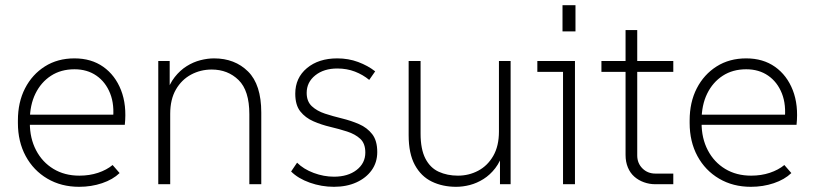

<svg xmlns="http://www.w3.org/2000/svg" viewBox="-20 -710 3135 740"><path d="M285 10Q216 10 162.5 -21.5Q109 -53 79 -108.5Q49 -164 49 -236V-246Q49 -316 76.5 -369.5Q104 -423 153 -454Q202 -485 267 -485Q332 -485 378 -452.5Q424 -420 446.5 -362.5Q469 -305 461 -229H82V-268H435L415 -246Q422 -306 404.5 -350Q387 -394 351.5 -418.5Q316 -443 267 -443Q215 -443 176.5 -418Q138 -393 116.5 -349Q95 -305 95 -246V-236Q95 -177 119 -131Q143 -85 186 -59Q229 -33 286 -33Q325 -33 358 -44Q391 -55 414 -74L441 -43Q415 -18 373.5 -4Q332 10 285 10Z M590 0V-475H634V-349H621Q633 -387 653.5 -413Q674 -439 699.5 -455Q725 -471 752.5 -478Q780 -485 805 -485Q885 -485 936 -434.5Q987 -384 987 -276V0H941V-270Q941 -361 899.5 -401.5Q858 -442 796 -442Q753 -442 716.5 -422.5Q680 -403 658 -365Q636 -327 636 -271V0Z M1267 10Q1219 10 1174 -6Q1129 -22 1102 -49L1125 -83Q1150 -58 1189 -43.5Q1228 -29 1267 -29Q1321 -29 1354.5 -55Q1388 -81 1388 -122Q1388 -157 1368.5 -175Q1349 -193 1318 -203Q1287 -213 1253 -221Q1219 -229 1188 -242.5Q1157 -256 1137.5 -280.5Q1118 -305 1118 -349Q1118 -410 1163 -447.5Q1208 -485 1280 -485Q1323 -485 1360.5 -471Q1398 -457 1426 -435L1403 -402Q1379 -422 1348 -434Q1317 -446 1280 -446Q1228 -446 1195 -419.5Q1162 -393 1162 -352Q1162 -319 1182 -300.5Q1202 -282 1232.5 -272Q1263 -262 1298 -253.5Q1333 -245 1364 -231.5Q1395 -218 1414.5 -193Q1434 -168 1434 -124Q1434 -84 1412.5 -54Q1391 -24 1353.5 -7Q1316 10 1267 10Z M1738 10Q1686 10 1644.5 -10Q1603 -30 1579 -74Q1555 -118 1555 -189V-475H1601V-195Q1601 -135 1619.5 -99Q1638 -63 1671 -48Q1704 -33 1745 -33Q1787 -33 1823 -52Q1859 -71 1881 -109Q1903 -147 1903 -203V-475H1948V0H1907V-126H1920Q1909 -88 1889 -62Q1869 -36 1843.5 -20Q1818 -4 1791 3Q1764 10 1738 10Z M2150 0V-454L2170 -433H2051V-475H2196V0ZM2148 -589V-690H2198V-589Z M2505 0Q2483 0 2462 -7.5Q2441 -15 2425 -29Q2409 -43 2400 -64.5Q2391 -86 2391 -113V-594H2436V-111Q2436 -81 2456 -61Q2476 -41 2506 -41H2575V0ZM2298 -433V-475H2575V-433Z M2874 10Q2805 10 2751.5 -21.5Q2698 -53 2668 -108.5Q2638 -164 2638 -236V-246Q2638 -316 2665.5 -369.5Q2693 -423 2742 -454Q2791 -485 2856 -485Q2921 -485 2967 -452.5Q3013 -420 3035.5 -362.5Q3058 -305 3050 -229H2671V-268H3024L3004 -246Q3011 -306 2993.5 -350Q2976 -394 2940.5 -418.5Q2905 -443 2856 -443Q2804 -443 2765.5 -418Q2727 -393 2705.5 -349Q2684 -305 2684 -246V-236Q2684 -177 2708 -131Q2732 -85 2775 -59Q2818 -33 2875 -33Q2914 -33 2947 -44Q2980 -55 3003 -74L3030 -43Q3004 -18 2962.5 -4Q2921 10 2874 10Z"/></svg>

Font: SUSE Thin ExtraLight
Style: Regular
Weight: 250
Version: Version 1.000